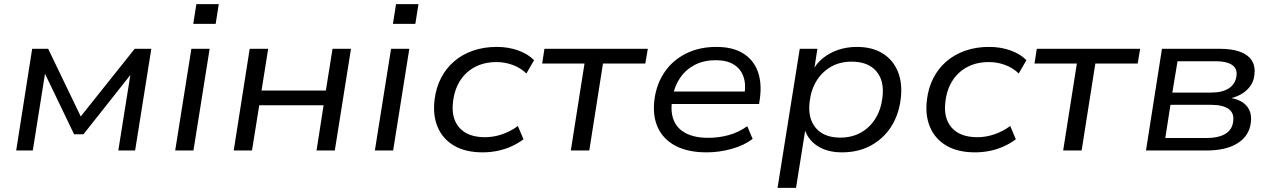

<svg xmlns="http://www.w3.org/2000/svg" viewBox="-20 -725 6122 925"><path d="M58 0 135 -490H212L369 -164L629 -490H709L631 0H550L612 -389H628L382 -78H337L187 -390H200L138 0Z M911 -610 926 -705H1034L1019 -610ZM824 0 902 -490H990L912 0Z M1106 0 1183 -490H1272L1240 -289H1550L1582 -490H1671L1593 0H1505L1539 -218H1229L1194 0Z M1873 -610 1888 -705H1996L1981 -610ZM1786 0 1864 -490H1952L1874 0Z M2306 9Q2223 9 2168 -23Q2113 -55 2088.5 -113Q2064 -171 2074 -247Q2081 -303 2105 -349.5Q2129 -396 2168 -429.5Q2207 -463 2259 -481Q2311 -499 2373 -499Q2429 -499 2476.5 -482Q2524 -465 2553 -435L2516 -371Q2488 -398 2450.5 -412Q2413 -426 2372 -426Q2327 -426 2291 -412.5Q2255 -399 2228 -374Q2201 -349 2184.5 -314.5Q2168 -280 2163 -238Q2152 -157 2192.5 -110.5Q2233 -64 2317 -64Q2358 -64 2399 -78Q2440 -92 2475 -118L2502 -54Q2477 -35 2445.5 -20.5Q2414 -6 2378.5 1.5Q2343 9 2306 9Z M2730 0 2796 -419H2592L2603 -490H3101L3089 -419H2885L2819 0Z M3384 9Q3295 9 3235.5 -22Q3176 -53 3149.5 -110Q3123 -167 3133 -246Q3143 -321 3182 -378Q3221 -435 3285 -467Q3349 -499 3431 -499Q3510 -499 3560 -468Q3610 -437 3630.5 -381.5Q3651 -326 3641 -251L3637 -224H3196L3205 -284H3589L3566 -266Q3575 -319 3561.5 -356.5Q3548 -394 3514.5 -414.5Q3481 -435 3428 -435Q3371 -435 3327.5 -412.5Q3284 -390 3257 -350.5Q3230 -311 3221 -261L3219 -247Q3209 -188 3225.5 -146.5Q3242 -105 3284.5 -83Q3327 -61 3392 -61Q3444 -61 3492 -74.5Q3540 -88 3580 -117L3606 -56Q3566 -25 3506 -8Q3446 9 3384 9Z M3726 180 3833 -490H3918L3901 -381H3893Q3913 -420 3946 -446Q3979 -472 4020.5 -485.5Q4062 -499 4108 -499Q4183 -499 4233.5 -467Q4284 -435 4306.5 -378Q4329 -321 4319 -245Q4309 -169 4271.5 -112Q4234 -55 4174 -23Q4114 9 4036 9Q3966 9 3918 -22Q3870 -53 3855 -108H3861L3815 180ZM4028 -62Q4084 -62 4127 -86Q4170 -110 4197 -153Q4224 -196 4231 -253Q4242 -334 4202.5 -381Q4163 -428 4083 -428Q4027 -428 3984.5 -404Q3942 -380 3915 -337.5Q3888 -295 3881 -238Q3870 -157 3909.5 -109.5Q3949 -62 4028 -62Z M4678 9Q4595 9 4540 -23Q4485 -55 4460.5 -113Q4436 -171 4446 -247Q4453 -303 4477 -349.5Q4501 -396 4540 -429.5Q4579 -463 4631 -481Q4683 -499 4745 -499Q4801 -499 4848.5 -482Q4896 -465 4925 -435L4888 -371Q4860 -398 4822.5 -412Q4785 -426 4744 -426Q4699 -426 4663 -412.5Q4627 -399 4600 -374Q4573 -349 4556.5 -314.5Q4540 -280 4535 -238Q4524 -157 4564.5 -110.5Q4605 -64 4689 -64Q4730 -64 4771 -78Q4812 -92 4847 -118L4874 -54Q4849 -35 4817.5 -20.5Q4786 -6 4750.5 1.5Q4715 9 4678 9Z M5102 0 5168 -419H4964L4975 -490H5473L5461 -419H5257L5191 0Z M5501 0 5578 -490H5855Q5917 -490 5956 -475Q5995 -460 6012 -431.5Q6029 -403 6023 -362Q6020 -333 6002.5 -309Q5985 -285 5956.5 -269.5Q5928 -254 5892 -248L5894 -255Q5954 -249 5983.5 -217.5Q6013 -186 6006 -133Q5998 -70 5942.5 -35Q5887 0 5792 0ZM5594 -60H5789Q5851 -60 5884 -80.5Q5917 -101 5921 -140Q5927 -180 5899 -200Q5871 -220 5815 -220H5619ZM5628 -279H5814Q5870 -279 5901 -300Q5932 -321 5937 -359Q5942 -394 5916 -412Q5890 -430 5837 -430H5653Z"/></svg>

Font: Nunito Sans 10pt SemiExpanded
Style: Italic
Weight: 400
Width: 6
Italic angle: -9°
Designer: Vernon Adams
Foundry: Vernon Adams
Version: Version 3.101;gftools[0.9.27]